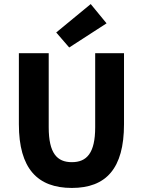

<svg xmlns="http://www.w3.org/2000/svg" viewBox="-20 -914 705 946"><path d="M257 -754 321 -680 505 -799 427 -894ZM73 -302C73 -83 165 12 334 12C502 12 591 -83 591 -302V-652H449V-287C449 -159 407 -115 334 -115C261 -115 220 -159 220 -287V-652H73Z"/></svg>

Font: Cambridge Sans Bold
Style: Regular
Weight: 700
Version: Version 2.020;PS 002.020;hotconv 1.0.88;makeotf.lib2.5.64775